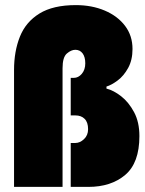

<svg xmlns="http://www.w3.org/2000/svg" viewBox="-20 -732 568 752"><path d="M257 0V-172H275Q293 -172 309 -187Q325 -202 325 -226Q325 -253 311.5 -266.5Q298 -280 275 -280H257V-427H269Q287 -427 300.5 -443Q314 -459 314 -484Q314 -509 303.5 -523Q293 -537 275 -537Q259 -537 242 -522.5Q225 -508 225 -465V0H35V-458Q35 -531 58 -588.5Q81 -646 134.5 -679Q188 -712 277 -712Q340 -712 390.5 -690.5Q441 -669 470 -630.5Q499 -592 499 -540Q499 -497 482 -466Q465 -435 441 -417Q417 -399 397 -393V-385Q425 -378 454.5 -355Q484 -332 505 -293Q526 -254 526 -199Q526 -94 470.5 -47Q415 0 326 0Z"/></svg>

Font: Phudu Black
Style: Regular
Weight: 900
Version: Version 1.005;gftools[0.9.23]